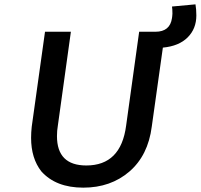

<svg xmlns="http://www.w3.org/2000/svg" viewBox="-20 -853 923 883"><path d="M678 -271 729 -634Q803 -641 843 -681Q883 -721 883 -782Q883 -810 879 -833L771 -823Q773 -812 773 -790Q773 -785 772 -778Q771 -771 771 -770Q762 -707 695 -707H620L560 -275Q536 -92 377 -92Q242 -92 242 -227Q242 -252 246 -275L306 -707H187L126 -271Q123 -244 123 -219Q123 -125 170 -65Q237 10 363 10Q489 10 575 -64Q661 -138 678 -271Z"/></svg>

Font: Brisa Sans Medium
Style: Italic
Weight: 600
Italic angle: -8°
Designer: Dalton Maag Ltd
Foundry: Dalton Maag Ltd
Version: Version 1.101;July 10, 2019;FontCreator 11.5.0.2425 64-bit